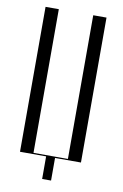

<svg xmlns="http://www.w3.org/2000/svg" viewBox="-90 -751 584 912"><g transform="rotate(10 201.5 -295.0)"><path d="M54 0H180V109H223V0H348V-699H284V-6H118V-699H54Z"/></g></svg>

Font: Moniqa Display
Style: Regular
Weight: 400
Designer: Rajesh Rajput
Foundry: Rajesh Rajput
Version: Version 1.000